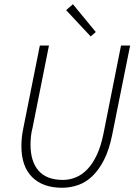

<svg xmlns="http://www.w3.org/2000/svg" viewBox="-20 -874 640 906"><path d="M408 -702 292 -826 324 -854 432 -723ZM90 -269 168 -659H211L134 -273Q128 -250 126 -230Q124 -210 124 -192Q124 -112 162 -68.5Q200 -25 277 -25Q308 -25 337.5 -37Q367 -49 392 -75Q417 -101 436.5 -142Q456 -183 468 -242L551 -659H594L509 -236Q495 -167 471 -120Q447 -73 416.5 -43.5Q386 -14 349 -1Q312 12 273 12Q182 12 131.5 -38.5Q81 -89 81 -184Q81 -204 83 -224.5Q85 -245 90 -269Z"/></svg>

Font: TypoPRO Source Sans Pro
Style: Italic
Weight: 300
Italic angle: -11°
Designer: Paul D. Hunt
Foundry: Adobe Systems Incorporated
Version: Version 1.075;PS 2.000;hotconv 1.0.86;makeotf.lib2.5.63406